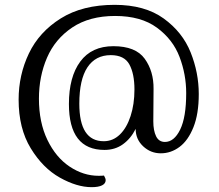

<svg xmlns="http://www.w3.org/2000/svg" viewBox="-20 -671 904 794"><path d="M802 -282Q802 -200 780 -145Q758 -90 722.5 -63.5Q687 -37 645 -37Q603 -37 572 -66Q541 -95 541 -138Q521 -98 488.5 -74.5Q456 -51 412 -51Q265 -51 265 -241Q265 -353 312 -416.5Q359 -480 449 -480Q541 -480 578.5 -428Q616 -376 615 -303L614 -169Q614 -131 625.5 -107.5Q637 -84 662 -84Q700 -84 725 -135Q750 -186 750 -286Q750 -363 722.5 -435.5Q695 -508 629 -556.5Q563 -605 456 -605Q350 -605 279 -557.5Q208 -510 174.5 -432.5Q141 -355 141 -263Q141 -165 176 -92.5Q211 -20 268 18Q325 56 388 56Q403 56 410 55Q417 67 417 74Q417 88 402 95.5Q387 103 359 103Q298 103 227.5 63.5Q157 24 107 -58Q57 -140 57 -259Q57 -361 99.5 -450Q142 -539 231.5 -595Q321 -651 454 -651Q579 -651 657 -594.5Q735 -538 768.5 -454Q802 -370 802 -282ZM536 -301Q536 -366 515 -404.5Q494 -443 438 -443Q375 -443 341.5 -392.5Q308 -342 308 -242Q308 -87 409 -87Q447 -87 475.5 -114.5Q504 -142 520 -191Q536 -240 536 -301Z"/></svg>

Font: Arima Madurai Medium
Style: Regular
Weight: 500
Designer: Joana Correia and Natanael Gama
Foundry: NDISCOVER
Version: Version 1.020